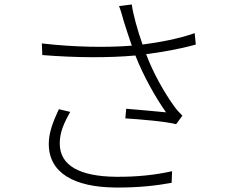

<svg xmlns="http://www.w3.org/2000/svg" viewBox="-20 -806 1040 858"><path d="M294 -306 243 -318C218 -264 198 -215 198 -163C198 -32 313 30 494 32C600 33 681 23 747 11L749 -41C679 -25 594 -15 497 -16C341 -18 247 -63 247 -165C247 -215 266 -257 294 -306ZM167 -612 169 -560C317 -548 465 -547 585 -558C620 -468 677 -367 722 -304C683 -308 604 -315 544 -320L540 -277C605 -273 723 -263 767 -251L795 -289C782 -302 768 -317 757 -333C713 -394 664 -481 633 -564C699 -572 789 -588 855 -607L850 -658C781 -633 688 -616 617 -607C595 -669 574 -744 569 -786L512 -779C521 -756 528 -729 534 -708C542 -683 553 -648 569 -602C460 -593 311 -595 167 -612Z"/></svg>

Font: Noto Sans TC Light
Style: Regular
Weight: 300
Designer: Ryoko NISHIZUKA 西塚涼子 (kana, bopomofo & ideographs); Paul D. Hunt (Latin, Greek & Cyrillic); Sandoll Communications 산돌커뮤니
Foundry: Adobe
Version: Version 2.004;hotconv 1.0.118;makeotfexe 2.5.65603